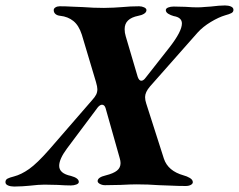

<svg xmlns="http://www.w3.org/2000/svg" viewBox="-60 -677 876 704"><path d="M-40 -9Q-40 -18 -32.5 -22Q-25 -26 -9 -30Q18 -37 47 -57.5Q76 -78 120 -128L277 -309Q288 -321 292.5 -330Q297 -339 297 -350Q297 -359 292 -376L240 -550Q229 -584 209 -600Q189 -616 161 -619Q150 -620 143.5 -625.5Q137 -631 137 -640Q137 -646 143.5 -650Q150 -654 159 -654Q181 -654 206.5 -652.5Q232 -651 244 -651Q283 -648 321 -648Q336 -648 356.5 -649Q377 -650 388 -651Q418 -654 450 -654Q460 -654 468.5 -650Q477 -646 477 -640Q477 -632 468 -626.5Q459 -621 447 -619Q422 -614 409.5 -602Q397 -590 397 -570Q397 -557 401 -544L445 -395Q450 -381 458 -381Q466 -381 474 -392L562 -504Q607 -562 607 -591Q607 -613 577 -618Q566 -621 557 -626.5Q548 -632 548 -640Q548 -646 556.5 -649.5Q565 -653 577 -653L619 -652Q647 -650 663 -650Q677 -650 691.5 -651.5Q706 -653 713 -653Q745 -657 765 -657Q778 -657 787 -653Q796 -649 796 -641Q796 -633 788.5 -629Q781 -625 766 -621Q742 -614 713 -596.5Q684 -579 665 -558L490 -360Q472 -339 472 -321Q472 -310 476 -298L541 -95Q556 -50 613 -34Q625 -31 636 -24.5Q647 -18 647 -9Q647 -3 639.5 1Q632 5 621 5Q593 5 564 3.5Q535 2 523 2Q483 -1 441 -1Q420 -1 382 1L325 2Q315 2 306.5 -2.5Q298 -7 298 -13Q298 -27 328 -34Q356 -41 369 -51.5Q382 -62 382 -79Q382 -87 379 -97L327 -281Q323 -293 314 -293Q307 -293 299 -284L186 -133Q157 -94 157 -69Q157 -41 200 -32Q229 -24 229 -10Q229 -4 220 -0.5Q211 3 200 3Q181 3 151 1L103 0Q82 0 48 4Q39 5 22.5 6Q6 7 -8 7Q-21 7 -30.5 3Q-40 -1 -40 -9Z"/></svg>

Font: EB Garamond
Style: Bold Italic
Weight: 700
Italic angle: -17.2°
Designer: Georg Duffner and Octavio Pardo
Foundry: Georg Duffner
Version: Version 1.000